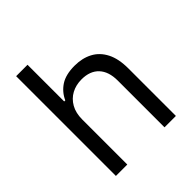

<svg xmlns="http://www.w3.org/2000/svg" viewBox="-199 -859 990 990"><g transform="rotate(-45 296.0 -364.0)"><path d="M160.2 -328.1V0H77.1V-727.5H160.2V-460H168Q187 -502.4 225.3 -527.6Q263.7 -552.7 328.1 -552.7Q383.8 -552.7 425.8 -530.5Q467.8 -508.3 491.2 -462.6Q514.6 -417 514.6 -346.7V0H431.6V-340.8Q431.6 -406.7 398.4 -442.1Q365.2 -477.5 303.7 -477.5Q262.7 -477.5 230.2 -460Q197.8 -442.4 179 -409.2Q160.2 -376 160.2 -328.1Z"/></g></svg>

Font: Inter
Style: Regular
Weight: 400
Designer: Rasmus Andersson
Foundry: rsms
Version: Version 4.000;git-8c9346024